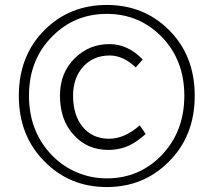

<svg xmlns="http://www.w3.org/2000/svg" viewBox="-20 -743 862 775"><path d="M411 12Q263 12 162 -89Q56 -193 56 -356.5Q56 -520 162 -624Q263 -723 411 -723Q559 -723 660 -624Q766 -520 766 -356.5Q766 -193 660 -89Q559 12 411 12ZM411 -23Q541 -23 631 -115Q724 -211 724 -356.5Q724 -502 631 -596Q541 -687 411 -687Q281 -687 191 -596Q97 -502 97 -357Q97 -211 191 -115Q234 -71 291 -47Q348 -23 411 -23ZM417 -138Q333 -138 280 -196Q222 -256 222 -357Q222 -450 283 -509Q340 -565 422 -565Q496 -565 556 -503L528 -471Q477 -519 423 -519Q357 -519 316 -474Q275 -429 275 -357Q275 -277 314.5 -230Q354 -183 420 -183Q483 -183 544 -237L568 -202Q533 -171 504 -157Q465 -138 417 -138Z"/></svg>

Font: GenSekiGothic TW L
Style: Regular
Weight: 300
Version: Version 1.501;PS 1;hotconv 16.6.51;makeotf.lib2.5.65220